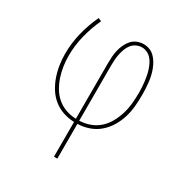

<svg xmlns="http://www.w3.org/2000/svg" viewBox="-171 -648 942 991"><g transform="rotate(30 300.0 -152.5)"><path d="M290 215V8Q257 7 225 -3.5Q193 -14 167 -35Q141 -56 123.5 -84Q106 -112 95 -143.5Q84 -175 79 -208Q74 -241 74 -274Q74 -338 89.5 -400.5Q105 -463 132 -520L151 -512Q125 -456 110 -396Q95 -336 95 -274Q95 -244 99.5 -213.5Q104 -183 113.5 -154Q123 -125 138.5 -98.5Q154 -72 177.5 -52Q201 -32 230 -22Q259 -12 290 -11V-343Q290 -363 291.5 -382.5Q293 -402 297.5 -421Q302 -440 310.5 -458Q319 -476 332 -490.5Q345 -505 363.5 -512.5Q382 -520 402 -520Q420 -520 437 -513.5Q454 -507 467 -494Q480 -481 489 -465.5Q498 -450 504.5 -433Q511 -416 515 -398Q519 -380 521 -362.5Q523 -345 524 -326.5Q525 -308 525 -290Q525 -256 522 -221.5Q519 -187 509 -154Q499 -121 481 -91Q463 -61 437 -38.5Q411 -16 378 -4.5Q345 7 310 8V215ZM310 -11Q342 -12 372.5 -23Q403 -34 426.5 -55.5Q450 -77 465.5 -105.5Q481 -134 490 -164.5Q499 -195 502 -227Q505 -259 505 -291Q505 -307 504 -323Q503 -339 501 -355Q499 -371 496 -387Q493 -403 488 -418.5Q483 -434 476 -448.5Q469 -463 458.5 -475Q448 -487 433 -494Q418 -501 402 -501Q385 -501 369 -493.5Q353 -486 342.5 -472.5Q332 -459 326 -443Q320 -427 316.5 -410.5Q313 -394 311.5 -377Q310 -360 310 -343Z"/></g></svg>

Font: Iosevka HT Thin Extended
Style: Regular
Weight: 100
Width: 7
Monospace: yes
Designer: Belleve Invis
Foundry: Belleve Invis
Version: Version 32.3.0; ttfautohint (v1.8.4)